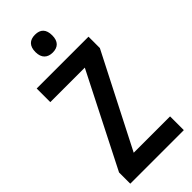

<svg xmlns="http://www.w3.org/2000/svg" viewBox="-289 -975 1027 1027"><g transform="rotate(-45 224.0 -462.0)"><path d="M225 -924C184 -924 161 -902 161 -856C161 -811 186 -789 225 -789C265 -789 288 -811 288 -856C288 -902 266 -924 225 -924ZM427 0V-104H152L420 -628V-714H28V-611H289L22 -85V0Z"/></g></svg>

Font: Noto Sans Gujarati UI Condensed SemiBold
Style: Regular
Weight: 600
Width: 3
Designer: Jelle Bosma - Monotype Design Team, Universal Thirst
Foundry: Monotype Imaging Inc.
Version: Version 2.106